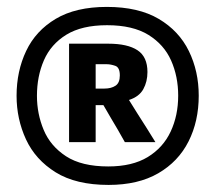

<svg xmlns="http://www.w3.org/2000/svg" viewBox="-20 -768 623 556"><path d="M294.5 -232.5Q200 -232.5 141.2 -269Q82.5 -305.5 55.2 -364.5Q28 -423.5 28 -490.5Q28 -562 55.8 -620.5Q83.5 -679 141.5 -713.5Q199.5 -748 289.5 -748Q381 -748 439.8 -713.2Q498.5 -678.5 527 -620Q555.5 -561.5 555.5 -491Q555.5 -417 526 -358.5Q496.5 -300 438.2 -266.2Q380 -232.5 294.5 -232.5ZM293.5 -286Q363 -286 407.8 -313.2Q452.5 -340.5 474.2 -387Q496 -433.5 496 -491Q496 -546.5 475.5 -592.8Q455 -639 409.8 -667Q364.5 -695 290 -695Q217 -695 172.2 -667.5Q127.5 -640 107.2 -593.5Q87 -547 87 -490.5Q87 -438.5 106.5 -391.8Q126 -345 171.2 -315.5Q216.5 -286 293.5 -286ZM180 -356.5V-641.5H293.5Q349.5 -641.5 378.2 -622.5Q407 -603.5 407 -559.5Q407 -531.5 395 -509.8Q383 -488 353.5 -478.5L377.5 -440Q391 -418.5 405.5 -396Q419.5 -373 430 -356.5H341.5Q331 -375.5 320.8 -393Q310.5 -410.5 301 -426.5L279.5 -463.5H257V-356.5ZM290 -582H257V-511.5H282.5Q302 -511.5 314.5 -519.8Q327 -528 327 -549.5Q327 -573 313.5 -577.5Q300 -582 290 -582Z"/></svg>

Font: Heraclito ExtraBold
Style: Regular
Weight: 800
Designer: Kostas Bartsokas (font) & Cristiano Sobral (main changes)
Foundry: Kostas Bartsokas (font) & Cristiano Sobral (main changes)
Version: Version 1.00;July 8, 2020;FontCreator 13.0.0.2655 64-bit